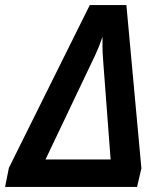

<svg xmlns="http://www.w3.org/2000/svg" viewBox="-46 -735 634 755"><path d="M-26 0 -11 -75 307 -715H451L510 -73L493 0ZM133 -108H389L361 -478Q360 -495 358.5 -514Q357 -533 357 -553Q357 -573 357 -590Q351 -572 344 -554.5Q337 -537 329 -519.5Q321 -502 312 -484Z"/></svg>

Font: Noto Sans Display SemiBold
Style: Italic
Weight: 600
Italic angle: -12°
Designer: Monotype Design Team
Foundry: Monotype Imaging Inc.
Version: Version 2.003